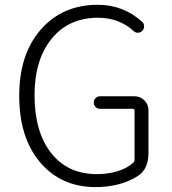

<svg xmlns="http://www.w3.org/2000/svg" viewBox="-20 -762 713 795"><path d="M376 12.7Q233.4 12.7 146.5 -89.4Q59.6 -191.4 59.6 -365.2Q59.6 -538.1 149.4 -640.1Q239.3 -742.2 384.8 -742.2Q490.2 -742.2 568.4 -671.9Q576.2 -665 576.7 -653.8Q577.1 -642.6 569.3 -634.8Q562.5 -627 551.8 -626.5Q541 -626 533.2 -633.8Q472.7 -688.5 385.7 -688.5Q264.6 -688.5 193.8 -601.6Q123 -514.6 123 -367.2Q123 -216.8 191.4 -128.9Q259.8 -41 381.8 -41Q426.8 -41 466.8 -53.2Q506.8 -65.4 531.2 -87.9Q537.1 -92.8 537.1 -100.6V-304.7Q537.1 -311.5 529.3 -311.5H393.6Q382.8 -311.5 375.5 -319.3Q368.2 -327.1 368.2 -337.4Q368.2 -347.7 375.5 -355.5Q382.8 -363.3 393.6 -363.3H537.1Q561.5 -363.3 578.1 -346.2Q594.7 -329.1 594.7 -305.7V-127.9Q594.7 -61.5 550.8 -33.2Q477.5 12.7 376 12.7Z"/></svg>

Font: Gen Jyuu Gothic Light
Style: Regular
Weight: 200
Designer: [Source Han Sans]
Ryoko NISHIZUKA  (kana & ideographs); Paul D. Hunt (Latin, Greek & Cyrillic); Wenlong ZHANG  (bopomofo
Version: Version 1.002.20150607